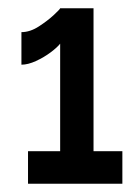

<svg xmlns="http://www.w3.org/2000/svg" viewBox="-20 -836 338 466"><path d="M277 -469V-390H48V-469H126V-730Q119 -721 103 -709Q87 -697 67.5 -688Q48 -679 32 -679V-758Q53 -758 74.5 -772Q96 -786 111 -800Q126 -814 126 -816H207V-469Z"/></svg>

Font: Raleway
Style: Bold
Weight: 700
Designer: Matt McInerney, Pablo Impallari, Rodrigo Fuenzalida
Foundry: Matt McInerney, Pablo Impallari, Rodrigo Fuenzalida
Version: Version 4.026